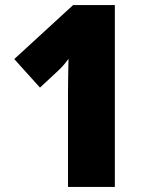

<svg xmlns="http://www.w3.org/2000/svg" viewBox="-20 -734 584 754"><path d="M247 0H431V-714H267L36 -502L137 -390L209 -457C223 -470 236 -485 249 -503C248 -457 247 -393 247 -362Z"/></svg>

Font: Noto Sans Devanagari SemiCondensed Black
Style: Regular
Weight: 900
Width: 4
Designer: Jelle Bosma - Monotype Design Team
Foundry: Monotype Imaging Inc.
Version: Version 2.004